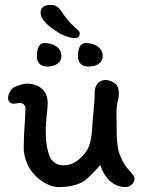

<svg xmlns="http://www.w3.org/2000/svg" viewBox="-20 -761 593 785"><path d="M187 -741C159 -741 146 -729 146 -710C146 -674 198 -640 222 -626C244 -612 274 -605 285 -605C300 -605 306 -614 306 -625C306 -633 300 -638 285 -650C273 -662 262 -670 242 -699C222 -729 213 -741 187 -741ZM163 -585C132 -585 131 -548 131 -528C131 -515 137 -489 174 -489C206 -489 231 -504 231 -531C231 -569 195 -585 163 -585ZM331 -585C300 -585 299 -548 299 -528C299 -515 305 -489 342 -489C375 -489 400 -504 400 -531C400 -569 363 -585 331 -585ZM34 -337C45 -337 54 -340 63 -340C73 -340 84 -331 84 -319C84 -274 77 -224 77 -160C77 -127 84 -112 87 -102C106 -45 169 4 220 4C255 4 299 -3 327 -23C349 -41 377 -71 390 -86C406 -35 443 4 494 4C512 4 530 -13 530 -29C530 -40 522 -49 498 -76C487 -90 474 -115 467 -136C459 -163 457 -196 457 -228C458 -271 452 -317 463 -353C465 -360 466 -369 466 -376C466 -395 463 -404 460 -409C453 -423 427 -434 412 -434C382 -434 367 -410 367 -383C367 -360 365 -330 362 -301C354 -240 363 -171 321 -127C297 -102 278 -85 235 -85C221 -85 196 -95 186 -115C170 -151 167 -191 167 -228C167 -267 175 -312 175 -340C175 -393 137 -419 89 -419C67 -419 33 -402 33 -402C22 -391 13 -376 13 -359C13 -346 24 -337 34 -337Z"/></svg>

Font: Itim
Style: Regular
Weight: 400
Designer: CadsonDemak Team
Foundry: Pablo Impallari
Version: Version 1.002;PS 001.002;hotconv 1.0.88;makeotf.lib2.5.64775